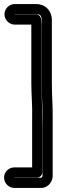

<svg xmlns="http://www.w3.org/2000/svg" viewBox="-21 -813 279 944"><path d="M51 -743H157C176 -743 180 -738 183 -725C186 -709 184 -702 184 -685V-404C184 -364 185 -330 187 -301C190 -251 188 -228 188 -183V52C188 54 184 60 182 61H50H49V60H50H162C177 60 187 46 187 35V-234C187 -283 183 -348 183 -404V-704C183 -725 175 -742 157 -742H51ZM51 -692H133V-404C133 -349 139 -283 137 -236V10H50C22 10 -1 32 -1 60C-1 88 22 111 50 111H183C213 111 238 82 238 52V-183V-234C239 -287 234 -341 234 -404V-685V-705C237 -759 203 -793 157 -793H51C24 -793 1 -770 1 -743C1 -716 24 -692 51 -692Z"/></svg>

Font: AppleStorm
Style: CBo
Weight: 400
Foundry: Cannot Into Space Fonts
Version: Version 1.01